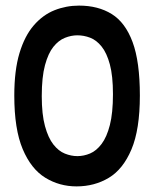

<svg xmlns="http://www.w3.org/2000/svg" viewBox="-20 -654 550 685"><path d="M253 11Q192 11 141.5 -20Q91 -51 61 -122Q31 -193 31 -313Q31 -403 49.5 -464.5Q68 -526 100.5 -563.5Q133 -601 174.5 -617.5Q216 -634 262 -634Q330 -634 378.5 -604Q427 -574 453 -504Q479 -434 479 -313Q479 -192 449 -121Q419 -50 368 -19.5Q317 11 253 11ZM256 -97Q279 -97 301.5 -106.5Q324 -116 342.5 -140.5Q361 -165 372 -208Q383 -251 383 -318Q383 -383 372 -424Q361 -465 342.5 -488Q324 -511 301.5 -519.5Q279 -528 256 -528Q234 -528 211.5 -519Q189 -510 170.5 -487Q152 -464 140.5 -421.5Q129 -379 129 -311Q129 -246 140.5 -204Q152 -162 170.5 -138.5Q189 -115 211.5 -106Q234 -97 256 -97Z"/></svg>

Font: Manuale
Style: Bold
Weight: 700
Version: Version 1.002